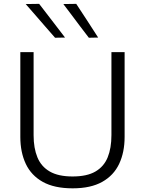

<svg xmlns="http://www.w3.org/2000/svg" viewBox="-20 -990 771 1020"><path d="M366 10.5Q268.5 10.5 207.2 -23.8Q146 -58 117 -119.5Q88 -181 88 -262.5Q88 -284 88 -317.5Q88 -351 88 -391.8Q88 -432.5 88 -475Q88 -541.5 88 -597.2Q88 -653 88 -713H158.5Q158.5 -653 158.5 -597.2Q158.5 -541.5 158.5 -475V-271.5Q158.5 -203 178.8 -154Q199 -105 244.5 -78.8Q290 -52.5 365.5 -52.5Q442 -52.5 487 -78.8Q532 -105 552 -154Q572 -203 572 -272.5V-475Q572 -541.5 572 -597.2Q572 -653 572 -713H642Q642 -653 642 -597.2Q642 -541.5 642 -475Q642 -432.5 642 -391.8Q642 -351 642 -317.2Q642 -283.5 642 -262.5Q642 -181 613 -119.5Q584 -58 523 -23.8Q462 10.5 366 10.5ZM272.5 -789.5Q247 -819 221.2 -848.2Q195.5 -877.5 169.5 -907.8Q143.5 -938 116.5 -968.5L188 -969.5Q222 -925.5 256.5 -880.5Q291 -835.5 325.5 -790.5ZM452 -789.5Q429.5 -819 407.2 -848.2Q385 -877.5 362.5 -907.8Q340 -938 316.5 -968.5L385 -969.5Q414 -925.5 443 -881Q472 -836.5 501.5 -790.5Z"/></svg>

Font: Commissioner Thin Light
Style: Regular
Weight: 300
Version: Version 1.000